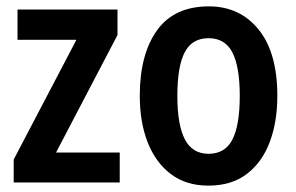

<svg xmlns="http://www.w3.org/2000/svg" viewBox="-20 -573 931 603"><path d="M356 0H23V-72L220 -448H35V-543H349V-463L156 -94H356Z M851 -272Q851 -190 827 -126.5Q803 -63 755 -26.5Q707 10 634 10Q565 10 517 -26Q469 -62 444 -125.5Q419 -189 419 -272Q419 -402 473 -477.5Q527 -553 636 -553Q733 -553 792 -480.5Q851 -408 851 -272ZM537 -272Q537 -181 560.5 -135.5Q584 -90 635 -90Q687 -90 710 -135Q733 -180 733 -272Q733 -363 710 -408Q687 -453 635 -453Q583 -453 560 -408.5Q537 -364 537 -272Z"/></svg>

Font: Noto Sans Malayalam Condensed SemiBold
Style: Regular
Weight: 600
Width: 3
Designer: Jelle Bosma - Monotype Design Team
Foundry: Monotype Imaging Inc.
Version: Version 2.104; ttfautohint (v1.8.4.7-5d5b)